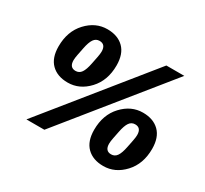

<svg xmlns="http://www.w3.org/2000/svg" viewBox="-145 -924 1229 1149"><g transform="rotate(30 469.5 -349.0)"><path d="M268 0H144L708 -698H832ZM247 -314Q175 -314 133.5 -355Q92 -396 92 -475Q92 -579 153 -644.5Q214 -710 295 -710Q367 -710 408.5 -669Q450 -628 450 -549Q450 -445 389 -379.5Q328 -314 247 -314ZM253 -398Q278 -398 292.5 -419Q307 -440 316 -486L326 -536Q331 -561 331 -576Q331 -626 289 -626Q264 -626 249.5 -605Q235 -584 226 -538L216 -488Q211 -463 211 -448Q211 -398 253 -398ZM681 12Q609 12 567.5 -29Q526 -70 526 -149Q526 -253 587 -318.5Q648 -384 729 -384Q801 -384 842.5 -343Q884 -302 884 -223Q884 -119 823 -53.5Q762 12 681 12ZM687 -72Q712 -72 726.5 -93Q741 -114 750 -160L760 -210Q765 -235 765 -250Q765 -300 723 -300Q698 -300 683.5 -279Q669 -258 660 -212L650 -162Q645 -137 645 -122Q645 -72 687 -72Z"/></g></svg>

Font: Aneliza
Style: Bold Italic
Weight: 700
Italic angle: -11.31°
Designer: Mike Abbink, Paul van der Laan, Pieter van Rosmalen
Foundry: Bold Monday
Version: Version 3.0